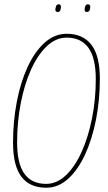

<svg xmlns="http://www.w3.org/2000/svg" viewBox="-20 -868 505 898"><path d="M196 10Q119 10 80 -41.5Q41 -93 41 -201Q41 -300 58.5 -391.5Q76 -483 109 -554.5Q142 -626 188.5 -668Q235 -710 292 -710Q368 -710 407.5 -658.5Q447 -607 447 -500Q447 -400 429 -308.5Q411 -217 378 -145.5Q345 -74 299 -32Q253 10 196 10ZM196 -8Q246 -8 288.5 -48.5Q331 -89 362 -158Q393 -227 410.5 -315Q428 -403 428 -498Q428 -597 393.5 -644.5Q359 -692 292 -692Q241 -692 198.5 -651.5Q156 -611 125 -542Q94 -473 77 -385Q60 -297 60 -202Q60 -103 94 -55.5Q128 -8 196 -8ZM386 -812Q376 -812 376 -822Q376 -833 379.5 -840.5Q383 -848 391 -848Q402 -848 402 -836Q402 -812 386 -812ZM250 -812Q239 -812 239 -822Q239 -831 242.5 -839.5Q246 -848 255 -848Q265 -848 265 -836Q265 -812 250 -812Z"/></svg>

Font: Georama SemiCondensed Thin
Style: Italic
Weight: 100
Width: 4
Italic angle: -9°
Designer: Jean-Baptiste Levee
Foundry: Production Type
Version: Version 1.000